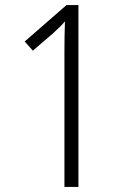

<svg xmlns="http://www.w3.org/2000/svg" viewBox="-20 -734 499 754"><path d="M288 0H233V-526Q233 -561 233.5 -590Q234 -619 235 -650Q225 -638 214.5 -628Q204 -618 188 -603L109 -535L77 -571L241 -714H288Z"/></svg>

Font: Noto Sans Myanmar UI Condensed Light
Style: Regular
Weight: 300
Width: 3
Designer: Monotype Design Team
Foundry: Monotype Imaging Inc.
Version: Version 2.103; ttfautohint (v1.8.4.7-5d5b)